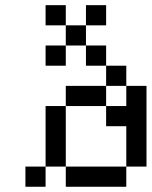

<svg xmlns="http://www.w3.org/2000/svg" viewBox="-20 -712 578 732"><path d="M76.9 -76.9H153.8V0H76.9ZM153.8 -153.8H230.8V-76.9H153.8ZM153.8 -230.8H230.8V-153.8H153.8ZM307.7 -538.5H384.6V-461.5H307.7ZM230.8 -615.4H307.7V-538.5H230.8ZM153.8 -692.3H230.8V-615.4H153.8ZM384.6 -461.5H461.5V-384.6H384.6ZM230.8 -76.9H307.7V0H230.8ZM307.7 -76.9H384.6V0H307.7ZM307.7 -692.3H384.6V-615.4H307.7ZM153.8 -538.5H230.8V-461.5H153.8ZM461.5 -307.7H538.5V-230.8H461.5ZM461.5 -230.8H538.5V-153.8H461.5ZM461.5 -153.8H538.5V-76.9H461.5ZM384.6 -76.9H461.5V0H384.6ZM461.5 -384.6H538.5V-307.7H461.5ZM384.6 -307.7H461.5V-230.8H384.6ZM307.7 -384.6H384.6V-307.7H307.7ZM230.8 -384.6H307.7V-307.7H230.8ZM153.8 -307.7H230.8V-230.8H153.8Z"/></svg>

Font: Jacquarda Bastarda 9
Style: Regular
Weight: 400
Designer: Sarah Cadigan-Fried
Version: Version 1.000; ttfautohint (v1.8.4.7-5d5b)